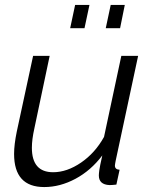

<svg xmlns="http://www.w3.org/2000/svg" viewBox="-20 -747 609 777"><path d="M159 10Q37 10 37 -124Q37 -162 48 -215L114 -521H181L119 -227Q109 -182 109 -149Q109 -50 195 -50Q251 -50 308 -89Q365 -128 401 -193L471 -521H539L448 -96Q447 -90 446 -85Q445 -80 445 -77Q445 -61 464 -60L451 0Q442 1 435.5 1.5Q429 2 423 2Q380 0 380 -37Q380 -44 382 -59Q384 -74 394 -118Q348 -57 285.5 -23.5Q223 10 159 10ZM264 -633 284 -727H342L322 -633ZM408 -633 428 -727H485L466 -633Z"/></svg>

Font: Raleway
Style: Italic
Weight: 400
Italic angle: -12°
Designer: Matt McInerney, Pablo Impallari, Rodrigo Fuenzalida
Foundry: Matt McInerney, Pablo Impallari, Rodrigo Fuenzalida
Version: Version 4.026